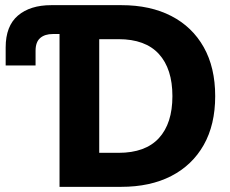

<svg xmlns="http://www.w3.org/2000/svg" viewBox="-20 -725 892 745"><path d="M211 0V-705H451Q563 -705 644.5 -663Q726 -621 770.5 -542Q815 -463 815 -352Q815 -241 770.5 -162.5Q726 -84 644.5 -42Q563 0 450 0ZM365 -43 282 -132H440Q544 -132 596.5 -189Q649 -246 649 -352Q649 -458 596.5 -515.5Q544 -573 440 -573H282L365 -662ZM2 -471V-541Q2 -624 49.5 -664.5Q97 -705 179 -705H310V-593H185Q154 -593 136 -577.5Q118 -562 118 -528V-471Z"/></svg>

Font: TikTok Sans 24pt
Style: Bold
Weight: 700
Version: Version 4.000